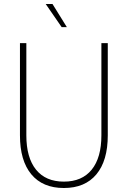

<svg xmlns="http://www.w3.org/2000/svg" viewBox="-20 -926 640 962"><path d="M300 16Q194 16 137 -52.5Q80 -121 80 -248V-710H112V-248Q112 -136 160.5 -76Q209 -16 300 -16Q391 -16 439.5 -76Q488 -136 488 -248V-710H520V-248Q520 -121 463 -52.5Q406 16 300 16ZM289 -790 209 -906H243L315 -790Z"/></svg>

Font: Geist Mono Thin
Style: Regular
Weight: 100
Monospace: yes
Designer: Basement.studio, Andrés Briganti, Mateo Zaragoza
Foundry: Basement.studio, Vercel, Andrés Briganti, Guido Ferreyra, Mateo Zaragoza
Version: Version 1.500; ttfautohint (v1.8.4.7-5d5b)